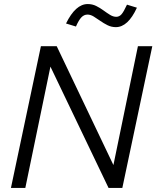

<svg xmlns="http://www.w3.org/2000/svg" viewBox="-20 -928 772 948"><path d="M34 0 182 -700H260L540 -113L661 -700H732L584 0H516L229 -599L105 0ZM355 -797 306 -812Q353 -908 413 -908Q436 -908 455 -898.5Q474 -889 491 -876.5Q508 -864 523.5 -854.5Q539 -845 554 -845Q569 -845 580 -857.5Q591 -870 607 -905L656 -890Q612 -794 552 -794Q530 -794 511 -803.5Q492 -813 475 -825Q458 -837 442.5 -846.5Q427 -856 412 -856Q395 -856 382 -842.5Q369 -829 355 -797Z"/></svg>

Font: Red Hat Text VF
Style: Italic
Weight: 400
Italic angle: -12°
Designer: Pentagram, MCKL
Foundry: Pentagram, MCKL
Version: Version 1.023